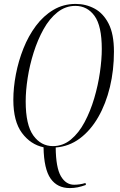

<svg xmlns="http://www.w3.org/2000/svg" viewBox="-20 -744 612 979"><path d="M336 215Q272 215 238 166.5Q204 118 202 7Q136 -7 92 -66Q48 -125 48 -235Q48 -297 61 -365Q74 -433 99.5 -497Q125 -561 163 -612Q201 -663 252 -693.5Q303 -724 366 -724Q418 -724 462.5 -700Q507 -676 534 -623Q561 -570 561 -481Q561 -386 540.5 -300.5Q520 -215 481 -147Q442 -79 387 -38Q332 3 264 8Q265 111 290.5 154.5Q316 198 358 198Q370 198 385 196Q400 194 416 189L418 199Q396 207 376.5 211Q357 215 336 215ZM250 1Q301 1 341.5 -32.5Q382 -66 411.5 -121.5Q441 -177 460.5 -243Q480 -309 489.5 -375Q499 -441 499 -494Q499 -612 462 -663Q425 -714 364 -714Q314 -714 273 -681.5Q232 -649 202 -595Q172 -541 151.5 -476Q131 -411 121 -346Q111 -281 111 -227Q111 -107 150 -53Q189 1 250 1Z"/></svg>

Font: Noto Serif Display ExtraCondensed Light
Style: Italic
Weight: 300
Width: 2
Italic angle: -12°
Designer: Monotype Design Team
Foundry: Monotype Imaging Inc.
Version: Version 2.009